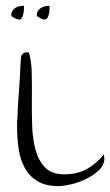

<svg xmlns="http://www.w3.org/2000/svg" viewBox="-20 -632 375 653"><path d="M38.1 -214.8Q39.1 -222.7 39.6 -240.2Q40 -257.8 41.5 -280.3Q43 -302.7 44.9 -327.1Q46.9 -351.6 47.9 -374Q48.8 -396.5 49.8 -414.6Q50.8 -432.6 51.8 -441.4Q56.6 -449.2 61 -451.7Q65.4 -454.1 72.3 -454.1Q73.2 -454.1 75.2 -454.1Q77.1 -454.1 78.1 -454.1Q86.9 -425.8 87.9 -384.8Q88.9 -343.8 88.4 -297.4Q87.9 -251 89.4 -205.1Q90.8 -159.2 101.1 -122.1Q111.3 -85 133.8 -62Q156.2 -39.1 198.2 -39.1Q242.2 -39.1 274.4 -56.6Q306.6 -74.2 333 -106.4Q333 -105.5 334 -100.1Q335 -94.7 335 -92.8Q335 -71.3 316.9 -53.7Q298.8 -36.1 273.9 -23.9Q249 -11.7 222.7 -5.4Q196.3 1 178.7 1Q135.7 1 107.9 -15.6Q80.1 -32.2 64.5 -60.5Q48.8 -88.9 43.5 -125Q38.1 -161.1 38.1 -199.2ZM105.5 -578.1Q104.5 -587.9 108.9 -594.7Q113.3 -601.6 120.1 -605.5Q127 -609.4 134.3 -610.8Q141.6 -612.3 148.4 -612.3V-604.5Q148.4 -596.7 147 -587.9Q145.5 -579.1 142.1 -572.3Q138.7 -565.4 132.8 -565.4Q129.9 -565.4 126 -566.4Q122.1 -567.4 118.2 -569.8Q114.3 -572.3 110.4 -574.2Q106.4 -576.2 105.5 -578.1ZM18.6 -578.1Q17.6 -587.9 22 -594.7Q26.4 -601.6 32.7 -605.5Q39.1 -609.4 46.9 -610.8Q54.7 -612.3 61.5 -612.3V-604.5Q61.5 -596.7 60.1 -587.9Q58.6 -579.1 55.2 -572.3Q51.8 -565.4 45.9 -565.4Q43 -565.4 39.1 -566.4Q35.2 -567.4 31.2 -569.8Q27.3 -572.3 23.4 -574.2Q19.5 -576.2 18.6 -578.1Z"/></svg>

Font: The Girl Next Door
Style: Regular
Weight: 400
Designer: Kimberly Geswein
Foundry: Kimberly Geswein
Version: Version 1.002 2010